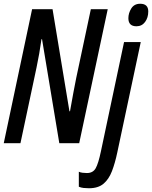

<svg xmlns="http://www.w3.org/2000/svg" viewBox="-21 -763 810 1023"><path d="M-1 0 150 -714H259L349 -170H352Q361 -221 370 -269.5Q379 -318 385 -347L463 -714H553L401 0H295L203 -554H200Q195 -517 188 -477.5Q181 -438 174 -405Q167 -372 163 -353L88 0ZM706 -623Q663 -623 663 -666Q663 -693 678.5 -718Q694 -743 726 -743Q769 -743 769 -702Q769 -669 752 -646Q735 -623 706 -623ZM453 240Q438 240 424.5 238.5Q411 237 399 232V152Q407 156 419 157.5Q431 159 442 159Q474 159 488.5 134Q503 109 517 42L640 -539H729L604 49Q592 106 575.5 149Q559 192 530.5 216Q502 240 453 240Z"/></svg>

Font: Noto Sans ExtraCondensed Medium
Style: Italic
Weight: 500
Width: 2
Italic angle: -12°
Designer: Monotype Design Team
Foundry: Monotype Imaging Inc.
Version: Version 2.013; ttfautohint (v1.8.4.7-5d5b)